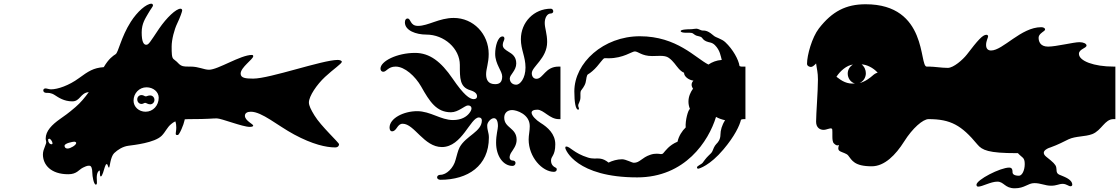

<svg xmlns="http://www.w3.org/2000/svg" viewBox="-20 -802 6050 1038"><path d="M498 196C503 196 504 192 504 184C504 178 503 169 503 158C503 132 513 120 518 120C523 120 517 152 525 152C533 152 542 116 547 100C550 91 553 85 557 85C559 85 561 87 562 91C565 100 567 104 569 104C572 104 573 91 577 73C581 55 587 36 597 26C617 7 644 -10 674 -14C704 -18 816 -30 854 -68C875 -89 883 -113 905 -131C912 -137 919 -142 928 -146C932 -135 933 -123 933 -112C933 -103 932 -95 931 -89C928 -72 932 -72 941 -72C950 -72 974 -131 977 -149C978 -153 978 -155 979 -157L1000 -158H1010V-442H1000C971 -442 962 -444 949 -455C941 -464 931 -473 919 -482C908 -490 908 -515 908 -551C908 -587 922 -642 938 -675C954 -708 965 -740 965 -746C965 -751 961 -755 956 -755C932 -755 881 -707 840 -647C789 -571 784 -560 770 -560C756 -560 746 -578 746 -627C746 -676 767 -704 781 -729C795 -754 807 -766 807 -773C807 -778 803 -782 799 -782C771 -782 722 -739 687 -684C634 -601 620 -518 605 -509C591 -500 568 -485 541 -439C485 -435 458 -417 406 -379C353 -340 292 -319 256 -319C245 -319 234 -324 226 -324C218 -324 214 -319 214 -313C214 -307 219 -300 230 -300C241 -300 256 -301 276 -288C296 -275 326 -254 371 -254C414 -254 414 -300 460 -304C439 -275 416 -247 388 -223C350 -190 325 -173 305 -159C261 -128 227 -94 227 -53C227 -48 228 -44 229 -40C235 -24 212 1 212 33C212 88 254 140 349 140C396 140 406 115 429 104C452 93 454 94 464 94C474 94 479 111 479 131C479 151 487 196 498 196ZM240 -47C240 -50 243 -52 247 -52C253 -52 264 -36 264 -27C264 -24 262 -22 259 -22C248 -22 240 -33 240 -47ZM329 -14C329 -28 375 -36 381 -36C387 -36 392 -33 392 -29C392 -17 360 1 346 1C332 1 329 -8 329 -14ZM702 -258C702 -298 733 -330 772 -330C809 -330 838 -305 838 -274C838 -231 807 -198 767 -198C731 -198 702 -224 702 -258ZM722 -265C722 -251 732 -240 745 -240C754 -240 759 -246 765 -246C771 -246 779 -238 792 -238C804 -238 815 -248 815 -262C815 -275 805 -286 792 -286C779 -286 775 -281 768 -281C761 -281 757 -288 745 -288C732 -288 722 -278 722 -265Z M1792 -5C1807 -5 1813 -14 1813 -22C1813 -31 1715 -120 1680 -178C1661 -209 1650 -231 1650 -248C1650 -282 1693 -345 1737 -386C1782 -428 1828 -458 1828 -468C1828 -474 1817 -478 1806 -478C1723 -478 1439 -377 1349 -377C1308 -377 1281 -380 1281 -404C1281 -438 1349 -482 1349 -498C1349 -502 1347 -505 1342 -505C1280 -505 1159 -425 1110 -425C1082 -425 1055 -442 1010 -442H990V-158H1010C1107 -158 1127 -162 1152 -162C1177 -162 1291 -116 1330 -116C1343 -116 1349 -119 1349 -123C1349 -131 1304 -150 1304 -176C1304 -190 1316 -198 1336 -198C1396 -198 1479 -124 1570 -75C1670 -21 1744 -5 1792 -5Z M2361 170C2509 170 2623 95 2623 -58C2623 -87 2614 -95 2614 -124C2614 -141 2634 -163 2650 -163C2662 -163 2672 -152 2672 -120C2672 -103 2662 -75 2662 -30C2662 41 2700 95 2751 95C2761 95 2767 87 2767 79C2767 72 2762 66 2752 66C2742 66 2735 59 2735 49C2735 42 2738 32 2743 24C2755 5 2773 -16 2773 -46C2773 -112 2706 -109 2706 -166C2706 -192 2724 -207 2749 -207C2772 -207 2844 -185 2844 -120C2844 -93 2838 -72 2838 -48C2838 48 2912 127 2975 127C2985 127 2990 120 2990 114C2990 110 2989 107 2985 105C2975 100 2959 91 2959 66C2959 41 2982 41 2982 -22C2982 -78 2941 -114 2902 -138C2878 -153 2854 -177 2854 -193C2854 -202 2863 -209 2885 -209C2919 -209 2952 -158 3000 -158H3010V-442H3000C2927 -442 2917 -376 2880 -376C2865 -376 2855 -388 2855 -406C2855 -442 2938 -486 2938 -575C2938 -620 2925 -650 2925 -678C2925 -707 2939 -729 2957 -729C2967 -729 2971 -735 2971 -741C2971 -748 2966 -755 2958 -755C2867 -755 2796 -682 2796 -590C2796 -533 2821 -495 2821 -437C2821 -379 2792 -344 2771 -344C2750 -344 2736 -358 2736 -378C2736 -398 2771 -420 2771 -459C2771 -497 2748 -511 2728 -523C2712 -533 2698 -542 2698 -559C2698 -575 2707 -584 2707 -593C2707 -601 2703 -605 2697 -605C2671 -605 2657 -551 2657 -511C2657 -455 2695 -418 2695 -389C2695 -360 2683 -347 2657 -347C2618 -347 2608 -372 2608 -401C2608 -430 2622 -461 2622 -510C2622 -619 2539 -705 2433 -705C2354 -705 2295 -662 2240 -662C2195 -662 2203 -702 2183 -702C2175 -702 2169 -695 2169 -681C2169 -637 2229 -615 2285 -615C2381 -615 2466 -540 2466 -451C2466 -379 2465 -331 2523 -314C2552 -305 2559 -293 2559 -281C2559 -272 2553 -266 2541 -266C2519 -266 2487 -289 2427 -377C2364 -469 2303 -516 2224 -516C2126 -516 2037 -471 2037 -431C2037 -421 2043 -414 2052 -414C2070 -414 2078 -442 2119 -442C2168 -442 2225 -390 2257 -334C2303 -252 2340 -195 2418 -195C2458 -195 2493 -232 2510 -232C2522 -232 2529 -226 2529 -216C2529 -209 2525 -200 2517 -190C2503 -172 2476 -153 2429 -153C2363 -153 2307 -201 2235 -201C2163 -201 2086 -163 2086 -112C2086 -99 2092 -92 2099 -92C2126 -92 2126 -133 2157 -133C2220 -133 2272 -7 2369 -7C2478 -7 2523 -167 2569 -167C2580 -167 2585 -160 2585 -151C2585 -90 2499 -68 2465 -6C2455 13 2450 39 2443 62C2432 106 2394 143 2361 143C2349 143 2343 150 2343 157C2343 163 2349 170 2361 170Z M3425 157C3684 157 3811 -39 3851 -170C3865 -162 3882 -156 3900 -152C3883 -126 3875 -97 3875 -75C3875 -46 3860 -31 3853 -24C3842 -13 3835 6 3832 14C3829 22 3822 29 3810 40C3798 51 3782 73 3778 79C3774 85 3748 95 3748 103C3748 107 3750 110 3755 110C3759 110 3818 93 3891 6C3952 -66 3979 -124 3986 -155C3991 -157 3996 -158 4000 -158H4010V-442H3989C3986 -442 3982 -443 3978 -445C3973 -480 3942 -536 3901 -574C3882 -592 3850 -599 3840 -608C3830 -617 3814 -629 3803 -633C3792 -637 3785 -637 3777 -637C3769 -637 3756 -647 3745 -647C3734 -647 3726 -644 3713 -644C3700 -644 3660 -643 3660 -634C3660 -626 3679 -625 3688 -625C3697 -625 3719 -626 3725 -622C3731 -618 3737 -612 3746 -609C3755 -606 3767 -605 3773 -600C3779 -595 3780 -587 3797 -579C3814 -571 3828 -575 3845 -558C3873 -530 3876 -499 3882 -478C3853 -476 3829 -466 3810 -453C3740 -488 3640 -606 3439 -606C3243 -606 3085 -463 3085 -308C3085 -249 3092 -209 3106 -209C3109 -209 3110 -212 3110 -216C3110 -220 3106 -222 3106 -232C3106 -242 3118 -254 3118 -276C3118 -293 3117 -306 3121 -312C3125 -318 3141 -336 3146 -356C3151 -376 3150 -396 3160 -401C3170 -406 3193 -425 3208 -443C3221 -458 3241 -485 3246 -487C3249 -488 3259 -487 3271 -487C3349 -487 3396 -524 3412 -524C3430 -524 3450 -499 3505 -499C3520 -499 3535 -500 3549 -500C3567 -500 3584 -498 3596 -489C3622 -470 3632 -450 3650 -430C3660 -419 3671 -411 3678 -409C3678 -387 3705 -369 3729 -366C3724 -361 3719 -354 3719 -344C3719 -337 3722 -329 3727 -321L3724 -319C3714 -304 3702 -281 3702 -253C3702 -241 3704 -227 3710 -213C3700 -209 3684 -150 3687 -113C3668 -95 3649 -66 3643 -36C3597 -17 3577 14 3566 26C3564 29 3560 31 3555 31H3552C3546 30 3539 29 3530 29C3521 29 3509 30 3495 35C3450 50 3439 78 3407 78C3396 78 3364 59 3343 59C3317 59 3290 67 3270 77C3238 51 3217 55 3193 55C3183 55 3172 54 3159 50C3082 26 3062 -10 3041 -10C3038 -10 3036 -7 3036 -3C3036 8 3096 157 3425 157Z M4693 97C4762 97 4822 36 4868 -37C4914 -110 4970 -158 5000 -158H5010V-442H4990C4948 -442 4998 -779 4660 -779C4554 -779 4479 -741 4407 -648C4370 -600 4343 -504 4343 -457C4343 -445 4357 -440 4364 -440C4372 -440 4382 -448 4392 -459C4396 -427 4402 -412 4402 -372C4402 -308 4392 -188 4392 -144C4392 -111 4414 -100 4432 -100C4450 -100 4466 -111 4476 -107C4480 -106 4480 -98 4480 -88V-66C4480 -50 4481 -34 4488 -27C4497 -18 4503 -16 4507 -16C4511 -16 4513 -17 4516 -18C4513 -11 4512 -5 4512 0C4512 7 4515 12 4522 16C4533 22 4557 28 4565 38C4586 65 4599 97 4693 97ZM4502 -387C4522 -418 4557 -449 4591 -453C4571 -440 4563 -422 4563 -404C4563 -380 4579 -356 4602 -351C4560 -346 4531 -364 4502 -387ZM4627 -353C4649 -363 4661 -384 4661 -406C4661 -423 4654 -441 4638 -454C4664 -453 4700 -437 4725 -409C4714 -407 4705 -400 4696 -392C4687 -384 4658 -360 4627 -353Z M5477 26C5479 26 5481 26 5483 26L5486 29C5506 51 5520 48 5520 85C5520 120 5505 148 5489 148C5461 148 5454 138 5454 129C5454 120 5454 104 5436 104C5388 104 5259 170 5259 197C5259 203 5263 207 5268 207C5291 207 5336 180 5372 180C5408 180 5412 216 5466 216C5520 216 5537 188 5572 188C5607 188 5630 202 5662 202C5694 202 5704 192 5725 192C5746 192 5756 205 5768 205C5773 205 5777 201 5777 197C5777 165 5725 151 5706 142C5687 133 5694 115 5690 101C5686 87 5674 75 5637 46C5627 38 5623 31 5623 24C5623 12 5638 3 5650 -2L5659 -5C5701 -20 5732 -37 5757 -49C5796 -67 5845 -62 5885 -77C5936 -97 5952 -158 6000 -158H6010V-442H6000C5895 -442 5813 -472 5813 -511C5813 -537 5854 -541 5854 -556C5854 -566 5837 -574 5816 -574C5784 -574 5690 -550 5646 -550C5602 -550 5595 -580 5595 -598C5595 -616 5615 -627 5625 -635C5629 -638 5630 -641 5630 -643C5630 -650 5621 -655 5609 -655C5500 -655 5402 -529 5338 -529C5322 -529 5311 -538 5311 -559C5311 -581 5322 -598 5322 -606C5322 -610 5318 -614 5313 -614C5292 -614 5266 -584 5207 -507C5185 -479 5135 -435 5104 -435C5069 -435 5033 -442 5000 -442H4990V-158H5000C5119 -158 5178 -125 5264 -21C5290 10 5323 26 5477 26Z"/></svg>

Font: Teranoptia Furiae
Style: Regular
Weight: 400
Designer: Ariel Martín Pérez
Foundry: Tunera Type Foundry
Version: Version 1.001;FEAKit 1.0